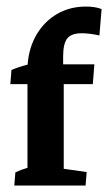

<svg xmlns="http://www.w3.org/2000/svg" viewBox="-20 -577 336 597"><path d="M24.4 0 27.8 -41Q44.9 -49.3 65.4 -55.2V-315.4H12.2L15.6 -359.4Q38.1 -369.1 65.9 -376Q69.8 -429.2 94 -470Q118.2 -510.7 157.7 -533.7Q197.3 -556.6 247.1 -556.6Q276.4 -556.6 295.9 -548.8L289.1 -466.8Q257.8 -473.6 233.9 -473.6Q202.1 -473.6 189.2 -457.5Q176.3 -441.4 176.3 -401.4V-377H273.4L268.6 -315.4H178.2V-52.2L249.5 -42L246.1 0Z"/></svg>

Font: Markazi Text
Style: Bold
Weight: 700
Designer: Borna Izadpanah (Arabic designer), Fiona Ross (Arabic design director) and Florian Runge (Latin designer)
Foundry: Borna Izadpanah and Florian Runge
Version: Version 1.001; ttfautohint (v1.8.3)